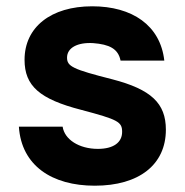

<svg xmlns="http://www.w3.org/2000/svg" viewBox="-20 -575 587 610"><path d="M281 15C422 15 507 -52 507 -163C507 -247 460 -291 337 -323C211 -355 193 -364 193 -392C193 -423 226 -441 276 -438C327 -434 355.5 -420.5 363 -382.5H502C489.5 -494.5 400 -555 273 -555C142 -555 58 -489 58 -385C58 -302 106 -260 238 -226C355 -195 368 -188 368 -156C368 -122 340 -102 291 -102C231 -102 185 -132 179 -172.5H40C48 -49 145 15 281 15Z"/></svg>

Font: Eudonet ExtraBold
Style: Regular
Weight: 800
Designer: Mikhail Sharanda
Foundry: Mikhail Sharanda
Version: Version 4.503;Glyphs 3.1.2 (3151)